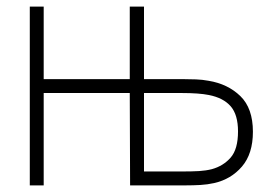

<svg xmlns="http://www.w3.org/2000/svg" viewBox="-20 -560 824 580"><path d="M70 -540H112V-321H372V-540H415V-321H531Q553 -321 572 -320.2Q591 -319.5 610 -316Q668 -306.5 706 -269.8Q744 -233 744 -162Q744 -95.5 711 -57Q678 -18.5 627 -7Q607 -2.5 585.2 -1.2Q563.5 0 541 0H373L372 -279H112V0H70ZM620 -49Q654.5 -58.5 676.8 -84Q699 -109.5 699 -163Q699 -213.5 676.8 -239Q654.5 -264.5 611 -273Q581 -279 529 -279H415V-42H529Q560.5 -42 581.2 -43.2Q602 -44.5 620 -49Z"/></svg>

Font: Tap Sans
Style: Regular
Weight: 400
Designer: Tap Payments
Foundry: Tap Payments
Version: Version 1.001;Glyphs 3.1.2 (3151)